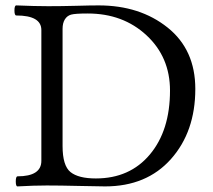

<svg xmlns="http://www.w3.org/2000/svg" viewBox="-20 -683 785 707"><path d="M132.3 -90.8V-572.3Q132.3 -626 40 -626Q33.2 -626 33.2 -644.5Q33.2 -663.1 40 -663.1Q108.4 -660.2 157.5 -660.2Q206.5 -660.2 259.5 -661.6Q312.5 -663.1 343.3 -663.1Q495.1 -663.1 597.2 -581.5Q699.2 -500 699.2 -355.5Q699.2 -198.2 609.6 -97.4Q520 3.4 366.7 3.4Q343.3 3.4 271.7 1.7Q200.2 0 152.3 0Q104.5 0 44.4 3.4Q38.1 3.4 38.1 -14.9Q38.1 -33.2 44.4 -33.7Q132.3 -33.7 132.3 -90.8ZM210.4 -145.5Q210.4 -72.8 239.7 -49.3Q269 -25.9 333 -25.9Q458 -25.9 532 -114.3Q606 -202.6 606 -349.6Q606 -472.7 519.5 -553Q433.1 -633.3 303.2 -633.3Q256.8 -633.3 241.9 -629.2Q227.1 -625 218.8 -611.6Q210.4 -598.1 210.4 -576.7Z"/></svg>

Font: Junicode
Style: Regular
Weight: 400
Designer: Peter S. Baker
Foundry: Briery Creek Software
Version: Version 0.7.2